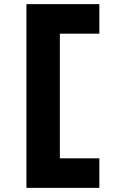

<svg xmlns="http://www.w3.org/2000/svg" viewBox="-20 -720 567 930"><path d="M108 190V-700H461.2V-557H263.9L269.9 -565V59L259.9 47H461.2V190Z"/></svg>

Font: Lexend Exa
Style: Regular
Weight: 400
Designer: Bonnie Shaver-Troup, Thomas Jockin
Foundry: Lexend
Version: Version 1.007